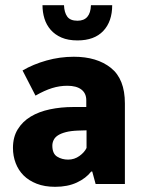

<svg xmlns="http://www.w3.org/2000/svg" viewBox="-20 -710 552 741"><path d="M67 -438Q108 -462 159.5 -476.5Q211 -491 265 -491Q354 -491 408 -448Q462 -405 462 -311V0H349L336 -48H332Q312 -22 276.5 -5.5Q241 11 193 11Q152 11 121.5 -1Q91 -13 71 -33Q51 -53 40.5 -80.5Q30 -108 30 -139Q30 -181 48.5 -211Q67 -241 98.5 -260Q130 -279 172.5 -288Q215 -297 263 -297H313V-323Q313 -350 294 -364.5Q275 -379 240 -379Q210 -379 181 -370Q152 -361 117 -341ZM314 -207 281 -206Q253 -205 234 -200Q215 -195 203.5 -187.5Q192 -180 187 -169.5Q182 -159 182 -148Q182 -117 200.5 -105.5Q219 -94 243 -94Q267 -94 286.5 -108Q306 -122 314 -139ZM227 -690Q228 -662 239.5 -646Q251 -630 279 -630Q329 -630 331 -690H413Q413 -627 378.5 -590.5Q344 -554 279 -554Q243 -554 217.5 -565Q192 -576 175.5 -595Q159 -614 151.5 -638.5Q144 -663 144 -690Z"/></svg>

Font: Mukta ExtraBold
Style: Regular
Weight: 800
Designer: Girish Dalvi and Yashodeep Gholap
Foundry: Ek Type
Version: Version 2.538;PS 1.002;hotconv 16.6.51;makeotf.lib2.5.65220;